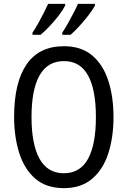

<svg xmlns="http://www.w3.org/2000/svg" viewBox="-20 -1014 659 993"><path d="M567 -409Q567 -304 540 -220.5Q513 -137 456 -89Q399 -41 311 -41Q219 -41 162.5 -90Q106 -139 79.5 -222.5Q53 -306 53 -410Q53 -587 117.5 -681Q182 -775 311 -775Q400 -775 456.5 -727.5Q513 -680 540 -597Q567 -514 567 -409ZM143 -409Q143 -268 184.5 -193Q226 -118 310 -118Q394 -118 435 -192Q476 -266 476 -409Q476 -551 435 -624.5Q394 -698 311 -698Q226 -698 184.5 -624Q143 -550 143 -409ZM471 -985Q460 -964 438 -935.5Q416 -907 390.5 -879Q365 -851 345 -834H302V-845Q316 -866 332 -894.5Q348 -923 362 -950Q376 -977 383 -994H471ZM317 -985Q306 -963 285 -935.5Q264 -908 239 -881Q214 -854 190 -834H148V-845Q163 -867 178.5 -895Q194 -923 207.5 -949.5Q221 -976 229 -994H317Z"/></svg>

Font: Noto Sans Tamil UI Condensed
Style: Regular
Weight: 400
Width: 3
Designer: Jelle Bosma - Monotype Design Team
Foundry: Monotype Imaging Inc.
Version: Version 2.004; ttfautohint (v1.8.4.7-5d5b)